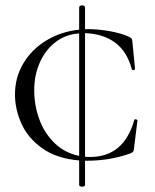

<svg xmlns="http://www.w3.org/2000/svg" viewBox="-20 -589 578 718"><path d="M487 -143Q489 -143 491.5 -141.5Q494 -140 494 -139L481 -33Q480 -25 478 -22Q476 -19 467 -15Q390 12 307 12H298V102Q298 109 287 109Q276 109 276 102V11Q192 4 138 -34.5Q84 -73 60 -127Q36 -181 36 -236Q36 -299 67 -351.5Q98 -404 153 -437.5Q208 -471 276 -478V-561Q276 -565 279.5 -567Q283 -569 287 -569Q292 -569 295 -567Q298 -565 298 -561V-480H311Q349 -480 392.5 -472Q436 -464 463 -451Q470 -448 472 -445Q474 -442 475 -434L485 -331Q485 -328 479.5 -327Q474 -326 473 -330Q455 -397 410 -430Q365 -463 298 -465V-3Q304 -2 317 -2Q443 -2 482 -140Q482 -143 487 -143ZM276 -6V-464Q227 -461 189 -432.5Q151 -404 129.5 -356.5Q108 -309 108 -251Q108 -195 127 -143Q146 -91 184 -54Q222 -17 276 -6Z"/></svg>

Font: Cormorant Upright
Style: Regular
Weight: 400
Designer: Christian Thalmann (Catharsis Fonts)
Foundry: Catharsis Fonts
Version: Version 3.302